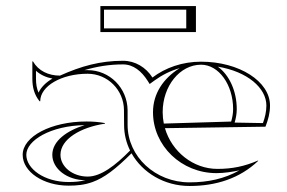

<svg xmlns="http://www.w3.org/2000/svg" viewBox="-20 -609 950 635"><path d="M628 -503V-589H312V-503ZM596 -515H324V-577H596ZM263 -13C243.7 -8.5 226.9 -7 207 -7C125.7 -7 67 -51.3 67 -97C67 -144.4 146.9 -193.2 259.9 -195.2C201.4 -176.9 153 -142.9 153 -97C153 -50.6 202.3 -13 263 -13ZM153.4 -349.1C132.4 -336.9 116.2 -321.2 107.4 -302.6C101.3 -316.7 99 -331.5 99 -349V-374.8C114.2 -361.3 133 -352.9 153.4 -349.1ZM771.8 -45.6C722.8 -17.9 668.1 -5.9 606.8 -5.9C493.7 -5.9 402 -91.1 402 -196V-245C401 -318 343 -377 270 -377H259C300 -389 341.4 -396 387 -396C420.9 -396 448.1 -373.5 468 -342.2L475 -331.2L491.4 -343.1C515.4 -360.5 543.3 -375 574.3 -383.6C520.1 -350 486 -299.1 486 -238C486 -126.7 580 -36.4 695.9 -36.4C721.8 -36.4 748.7 -40.8 771.8 -45.6ZM645 -395C703.5 -395 751 -329.1 751 -248C751 -234.5 748.4 -220.1 744.5 -207L521.8 -200.3C519.3 -212.5 518 -225.1 518 -238C518 -324.7 574.9 -395 645 -395ZM700.4 -388.5C798.2 -372.4 861 -318.1 861 -260C861 -239.4 856.3 -220.3 849.6 -201.9L756 -203.6C760.2 -217.5 763 -232.9 763 -248C763 -307.6 738.4 -361 700.4 -388.5ZM525.5 -185.1 858 -190C867.1 -213.7 873 -234.8 873 -260C873 -340 770.9 -405 645 -405C583.3 -405 527 -385.2 484.2 -352.6C462.9 -386.1 427.3 -408 387 -408C311.4 -408 247.8 -390.2 178.3 -358.9C140.3 -358.9 107.1 -374.5 89 -406H87V-349C87 -320.4 93.3 -295.5 111 -274H113C113 -324.3 183.2 -365.1 269.7 -365.1C336.1 -365.1 389.5 -311.3 390 -245L390.4 -195.6C390.4 -165.5 397.5 -136.9 410.2 -111.2C361.5 -61.6 313.8 -25 270 -25C220.3 -25 180 -57.3 180 -97C180 -149 246.7 -188 327 -200V-202C305.8 -205.7 287.6 -207.2 266.1 -207.2C149.6 -207.2 55 -157.9 55 -97C55 -40.7 123.1 5 207 5C235.3 5 259.6 2.5 286 -7C324.5 -20.8 362.1 -49.3 415 -102C451.2 -37.8 523.5 6.1 606.8 6.1C694.8 6.1 773 -19 834 -77L833 -78C789 -59 748.3 -50.4 698.9 -50.4C619 -50.4 548.1 -107.3 525.5 -185.1Z"/></svg>

Font: SortefaxS01
Style: Medium
Weight: 500
Designer: gluk
Foundry: gluk
Version: Version 0.261